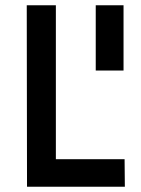

<svg xmlns="http://www.w3.org/2000/svg" viewBox="-20 -712 536 732"><path d="M83 0 82 -692H193V-105H455L456 0ZM451 -443H345V-692H451Z"/></svg>

Font: Panefresco 750wt
Style: Regular
Weight: 750
Foundry: Campivisivi & Chank Co
Version: Version 1.000